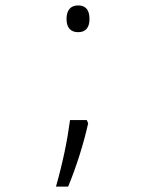

<svg xmlns="http://www.w3.org/2000/svg" viewBox="-20 -559 570 710"><path d="M269 -440C296 -440 311 -456 311 -489C311 -522 297 -539 269 -539C241 -539 226 -521 226 -489C226 -457 241 -440 269 -440ZM187 131H232C262 59 290 -30 306 -103L301 -115H239C229 -40 213 39 187 131Z"/></svg>

Font: Noto Sans Mono Condensed Light
Style: Regular
Weight: 300
Width: 3
Designer: Monotype Design Team
Foundry: Monotype Imaging Inc.
Version: Version 2.014